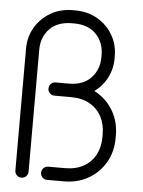

<svg xmlns="http://www.w3.org/2000/svg" viewBox="-50 -699 551 739"><g transform="rotate(5 226.0 -329.5)"><path d="M159.9 -325Q149.1 -325 141.8 -332.4Q134.4 -339.8 134.4 -350.5Q134.4 -361.2 141.8 -368.6Q149.1 -376 159.9 -376H224.2Q278.5 -376 320.2 -351.4Q361.9 -326.8 385.2 -285.6Q408.5 -244.4 408.5 -194.1V-180.9Q408.5 -131.2 385.2 -89.9Q361.9 -48.5 320.2 -24.1Q278.5 0.4 224.2 0.4H159.9Q149.1 0.4 141.8 -7Q134.4 -14.4 134.4 -25.1Q134.4 -35.9 141.8 -43.2Q149.1 -50.6 159.9 -50.6H224.2Q266.4 -50.6 296.2 -67.4Q326 -84.1 341.8 -113.8Q357.5 -143.5 357.5 -180.9V-194.1Q357.5 -231.8 341.8 -261.4Q326 -291.1 296.2 -308.1Q266.4 -325 224.2 -325ZM86 -25.1Q86 -14.4 78.6 -7Q71.2 0.4 60.5 0.4Q49.8 0.4 42.4 -7Q35 -14.4 35 -25.1V-488V-496.6Q35 -541.2 56.6 -578Q78.2 -614.8 115.9 -636.9Q153.6 -659 203.9 -659H209.9Q259.1 -659 297.1 -636.9Q335.1 -614.8 356.4 -578Q377.8 -541.2 377.8 -496.6V-488Q377.8 -443.4 356.6 -406.6Q335.5 -369.9 297.5 -347.4Q259.5 -325 209.9 -325H159.9Q149.1 -325 141.8 -332.4Q134.4 -339.8 134.4 -350.5Q134.4 -361.2 141.8 -368.6Q149.1 -376 159.9 -376H209.9Q265.9 -376 296.3 -408.1Q326.8 -440.2 326.8 -488V-496.6Q326.8 -545 296.3 -576.8Q265.9 -608.6 209.9 -608.6H203.9Q147.2 -608.6 116.6 -576.8Q86 -545 86 -496.6V-488Z"/></g></svg>

Font: Libertine-Super Thin
Style: Regular
Weight: 100
Designer: Bastien Sozeau
Foundry: NBR — Bastien Sozeau
Version: Version 2.003;gftools[0.9.33]